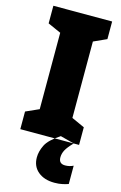

<svg xmlns="http://www.w3.org/2000/svg" viewBox="-141 -774 679 1073"><g transform="rotate(15 198.5 -237.0)"><path d="M368 0H28V-102L104 -136V-578L28 -612V-714H368V-612L293 -578V-136L368 -102ZM285 94Q285 73 295.5 52.5Q306 32 337 0L257 -21Q194 20 176 57Q158 94 158 128Q158 180 194 210Q230 240 289 240Q315 240 335 235.5Q355 231 369 226V120Q347 131 322 131Q285 131 285 94Z"/></g></svg>

Font: Noto Sans Display SemiCondensed Black
Style: Regular
Weight: 900
Width: 4
Designer: Monotype Design Team
Foundry: Monotype Imaging Inc.
Version: Version 1.900